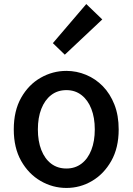

<svg xmlns="http://www.w3.org/2000/svg" viewBox="-20 -914 655 948"><path d="M308 14Q240 14 180.5 -20.5Q121 -55 84.5 -119.5Q48 -184 48 -275Q48 -367 84.5 -431.5Q121 -496 180.5 -530Q240 -564 308 -564Q358 -564 405 -544.5Q452 -525 488 -488Q524 -451 545 -397.5Q566 -344 566 -275Q566 -184 529.5 -119.5Q493 -55 434.5 -20.5Q376 14 308 14ZM308 -82Q351 -82 382.5 -106Q414 -130 431 -173.5Q448 -217 448 -275Q448 -333 431 -376.5Q414 -420 382.5 -444.5Q351 -469 308 -469Q264 -469 232.5 -444.5Q201 -420 184 -376.5Q167 -333 167 -275Q167 -217 184 -173.5Q201 -130 232.5 -106Q264 -82 308 -82ZM300 -644 241 -701 406 -894 485 -818Z"/></svg>

Font: Noto Sans TC Thin Medium
Style: Regular
Weight: 500
Version: Version 2.004-H2;hotconv 1.0.118;makeotfexe 2.5.65603